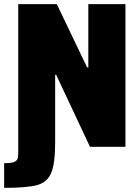

<svg xmlns="http://www.w3.org/2000/svg" viewBox="-35 -708 677 926"><path d="M53 28V-688H239L385 -383H391V-688H570V0H399L236 -347H231V-22Q231 81 212 126Q193 171 144.5 184.5Q96 198 -15 198V79Q17 79 31 74Q45 69 49 59Q53 49 53 28Z"/></svg>

Font: Saira Semi Condensed ExtraBold
Style: Regular
Weight: 800
Width: 4
Designer: Hector Gatti with collaboration of the Omnibus-Type team
Foundry: Omnibus-Type
Version: Version 1.001; ttfautohint (v1.8)